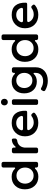

<svg xmlns="http://www.w3.org/2000/svg" viewBox="1434 -2228 991 3898"><g transform="rotate(-90 1929.0 -278.5)"><path d="M557 -742Q571 -742 581.5 -731.5Q592 -721 592 -707V-35Q592 -21 581.5 -10.5Q571 0 557 0H512Q498 0 487.5 -10.5Q477 -21 477 -35V-55Q477 -62 468.5 -64Q460 -66 455 -61Q395 5 290 5Q176 5 105.5 -70.5Q35 -146 35 -268Q35 -388 105 -462.5Q175 -537 288 -537Q393 -537 454 -470Q459 -464 468 -466.5Q477 -469 477 -477V-707Q477 -721 487.5 -731.5Q498 -742 512 -742ZM477 -264Q477 -341 431.5 -390Q386 -439 314 -439Q242 -439 196.5 -390Q151 -341 150 -264Q151 -188 196.5 -139.5Q242 -91 314 -91Q386 -91 431.5 -139.5Q477 -188 477 -264Z M847 -532Q861 -532 871.5 -521.5Q882 -511 882 -497V-466Q882 -459 890.5 -457Q899 -455 903 -461Q951 -523 1030 -533Q1046 -536 1056 -527Q1066 -518 1066 -501V-463Q1066 -451 1053.5 -439Q1041 -427 1028 -425Q964 -418 926.5 -378.5Q889 -339 882 -276V-35Q882 -21 871.5 -10.5Q861 0 847 0H802Q788 0 777.5 -10.5Q767 -21 767 -35V-497Q767 -511 777.5 -521.5Q788 -532 802 -532Z M1380 -536Q1510 -536 1572 -461Q1634 -386 1630 -250Q1630 -222 1596 -222H1269Q1248 -222 1240 -211Q1232 -200 1240 -182Q1261 -138 1301 -113.5Q1341 -89 1392 -89Q1465 -89 1520 -132Q1528 -138 1541 -138Q1554 -138 1561 -131L1581 -110Q1592 -99 1591 -85.5Q1590 -72 1578 -62Q1499 4 1383 4Q1260 4 1185.5 -70.5Q1111 -145 1111 -265Q1111 -385 1186 -460Q1261 -535 1380 -536ZM1236 -348Q1229 -329 1237.5 -317.5Q1246 -306 1266 -306H1492Q1510 -306 1519 -315.5Q1528 -325 1524 -342Q1511 -390 1473.5 -417Q1436 -444 1381 -444Q1330 -444 1291.5 -418.5Q1253 -393 1236 -348Z M1873 -684Q1873 -654 1854 -634.5Q1835 -615 1806 -615Q1777 -615 1758 -634.5Q1739 -654 1739 -684Q1739 -715 1758 -734.5Q1777 -754 1806 -754Q1835 -754 1854 -734.5Q1873 -715 1873 -684ZM1863 -35Q1863 -21 1852.5 -10.5Q1842 0 1828 0H1784Q1770 0 1759.5 -10.5Q1749 -21 1749 -35V-497Q1749 -511 1759.5 -521.5Q1770 -532 1784 -532H1828Q1842 -532 1852.5 -521.5Q1863 -511 1863 -497Z M2478 -532Q2492 -532 2502.5 -521.5Q2513 -511 2513 -497V-52Q2513 62 2438 129.5Q2363 197 2237 197Q2137 197 2046 146Q2033 138 2029.5 125Q2026 112 2033 99L2049 71Q2055 61 2068 58.5Q2081 56 2091 62Q2157 102 2232 102Q2308 102 2353.5 61Q2399 20 2399 -49V-83Q2399 -90 2390.5 -91.5Q2382 -93 2378 -88Q2321 -26 2223 -26Q2115 -26 2049 -97Q1983 -168 1983 -283Q1983 -396 2048 -465.5Q2113 -535 2219 -536Q2320 -537 2377 -474Q2382 -469 2390.5 -471Q2399 -473 2399 -480V-497Q2399 -511 2409.5 -521.5Q2420 -532 2434 -532ZM2246 -116Q2313 -116 2356 -162Q2399 -208 2399 -280Q2399 -352 2356.5 -397.5Q2314 -443 2246 -443Q2178 -443 2135 -397.5Q2092 -352 2091 -280Q2092 -208 2134.5 -162Q2177 -116 2246 -116Z M3145 -742Q3159 -742 3169.5 -731.5Q3180 -721 3180 -707V-35Q3180 -21 3169.5 -10.5Q3159 0 3145 0H3100Q3086 0 3075.5 -10.5Q3065 -21 3065 -35V-55Q3065 -62 3056.5 -64Q3048 -66 3043 -61Q2983 5 2878 5Q2764 5 2693.5 -70.5Q2623 -146 2623 -268Q2623 -388 2693 -462.5Q2763 -537 2876 -537Q2981 -537 3042 -470Q3047 -464 3056 -466.5Q3065 -469 3065 -477V-707Q3065 -721 3075.5 -731.5Q3086 -742 3100 -742ZM3065 -264Q3065 -341 3019.5 -390Q2974 -439 2902 -439Q2830 -439 2784.5 -390Q2739 -341 2738 -264Q2739 -188 2784.5 -139.5Q2830 -91 2902 -91Q2974 -91 3019.5 -139.5Q3065 -188 3065 -264Z M3574 -536Q3704 -536 3766 -461Q3828 -386 3824 -250Q3824 -222 3790 -222H3463Q3442 -222 3434 -211Q3426 -200 3434 -182Q3455 -138 3495 -113.5Q3535 -89 3586 -89Q3659 -89 3714 -132Q3722 -138 3735 -138Q3748 -138 3755 -131L3775 -110Q3786 -99 3785 -85.5Q3784 -72 3772 -62Q3693 4 3577 4Q3454 4 3379.5 -70.5Q3305 -145 3305 -265Q3305 -385 3380 -460Q3455 -535 3574 -536ZM3430 -348Q3423 -329 3431.5 -317.5Q3440 -306 3460 -306H3686Q3704 -306 3713 -315.5Q3722 -325 3718 -342Q3705 -390 3667.5 -417Q3630 -444 3575 -444Q3524 -444 3485.5 -418.5Q3447 -393 3430 -348Z"/></g></svg>

Font: Trueno
Style: Round
Weight: 400
Designer: Julieta Ulanovsky, Jasper
Foundry: Julieta Ulanovsky, Cannot Into Space Fonts
Version: Version 3.001